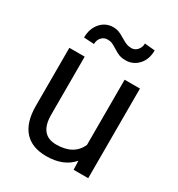

<svg xmlns="http://www.w3.org/2000/svg" viewBox="-178 -855 907 980"><g transform="rotate(30 275.5 -365.0)"><path d="M394.5 -52.2Q341.8 9.8 239.7 9.8Q155.3 9.8 111.1 -39.3Q66.9 -88.4 66.4 -184.6V-528.3H156.7V-187Q156.7 -66.9 254.4 -66.9Q357.9 -66.9 392.1 -144V-528.3H482.4V0H396.5ZM450.2 -734.4Q450.2 -681.6 420.2 -648.9Q390.1 -616.2 345.2 -616.2Q325.2 -616.2 310.5 -621.1Q295.9 -626 272.2 -641.1Q248.5 -656.2 238 -659.4Q227.5 -662.6 213.9 -662.6Q193.8 -662.6 179.7 -647.2Q165.5 -631.8 165.5 -607.9L105 -611.3Q105 -663.6 134.5 -697.8Q164.1 -731.9 209.5 -731.9Q226.6 -731.9 240.2 -727.1Q253.9 -722.2 277.3 -708Q300.8 -693.8 313.2 -689.5Q325.7 -685.1 340.8 -685.1Q361.8 -685.1 375.7 -701.7Q389.6 -718.3 389.6 -740.2Z"/></g></svg>

Font: Roboto
Style: Regular
Weight: 400
Designer: Google
Version: Version 2.001047; 2015